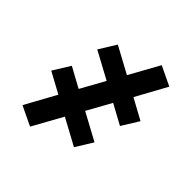

<svg xmlns="http://www.w3.org/2000/svg" viewBox="-173 -608 897 897"><g transform="rotate(45 275.0 -160.0)"><path d="M159 159 63 113 147 -40 44 -96 96 -180 195 -126 261 -245 126 -318 178 -402 309 -331 391 -479 487 -433 403 -280 506 -224 454 -140 355 -194 289 -75 424 -2 372 82 241 11Z"/></g></svg>

Font: Lode Term
Style: Bold
Weight: 700
Monospace: yes
Designer: Belleve Invis
Foundry: Belleve Invis
Version: Version 29.2.0